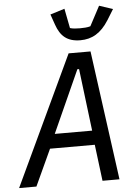

<svg xmlns="http://www.w3.org/2000/svg" viewBox="-72 -986 735 1032"><g transform="rotate(-5 295.0 -469.5)"><path d="M530.2 0 435 -698.2H316.8L-11.4 0H82L172.6 -196.4H414.1L438.6 0ZM204.9 -273.4 356.2 -609H365.4L406.6 -273.4ZM237.6 -914.8 257.5 -858C278.8 -796.2 315 -762.8 386.4 -762.8C448.9 -762.8 497.9 -790.5 540.1 -857.6L575.3 -914.8L502.1 -938.9L446 -833.1C431.1 -828.1 408 -827.1 389.2 -827.1C375.7 -827.1 348.7 -828.1 335.9 -833.1L315.3 -938.9Z"/></g></svg>

Font: Margiela Mono Italic Text It
Style: Regular
Weight: 400
Designer: Mike Abbink, Paul van der Laan, Pieter van Rosmalen
Foundry: Bold Monday
Version: Version 2.003 2021